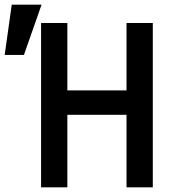

<svg xmlns="http://www.w3.org/2000/svg" viewBox="-113 -798 733 818"><path d="M62 0H174V-309H426V0H538V-700H426V-413H174V-700H62ZM64 -778H-63L-93 -564H-11Z"/></svg>

Font: CommitMono
Style: 600Regular
Weight: 600
Monospace: yes
Designer: Eigil Nikolajsen
Foundry: Eigil Nikolajsen
Version: Version 1.143